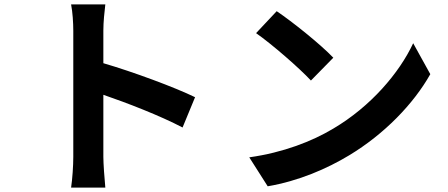

<svg xmlns="http://www.w3.org/2000/svg" viewBox="-20 -811 2040 875"><path d="M314 -96C314 -56 310 4 304 44H460C456 3 451 -67 451 -96V-379C559 -342 709 -284 812 -230L869 -368C777 -413 585 -484 451 -523V-671C451 -712 456 -756 460 -791H304C311 -756 314 -706 314 -671C314 -586 314 -172 314 -96Z M1241 -760 1147 -660C1220 -609 1345 -500 1397 -444L1499 -548C1441 -609 1311 -713 1241 -760ZM1116 -94 1200 38C1341 14 1470 -42 1571 -103C1732 -200 1865 -338 1941 -473L1863 -614C1800 -479 1670 -326 1499 -225C1402 -167 1272 -116 1116 -94Z"/></svg>

Font: Noto Sans CJK TC
Style: Bold
Weight: 700
Designer: Ryoko NISHIZUKA 西塚涼子 (kana, bopomofo & ideographs); Paul D. Hunt (Latin, Greek & Cyrillic); Sandoll Communications 산돌커뮤니
Foundry: Adobe
Version: Version 2.004;hotconv 1.0.118;makeotfexe 2.5.65603